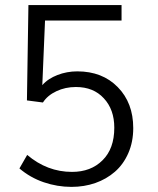

<svg xmlns="http://www.w3.org/2000/svg" viewBox="-20 -731 628 762"><path d="M263.7 10.7Q207.5 10.7 153.8 -7.6Q100.1 -25.9 57.1 -62.5L87.9 -116.2Q167.5 -48.8 265.6 -48.8Q340.8 -48.8 386.7 -94.7Q433.6 -140.6 433.6 -224.1Q433.6 -296.4 392.1 -340.8Q351.1 -385.7 281.2 -385.7Q239.3 -385.7 204.1 -369.1Q168.5 -352.5 150.4 -324.2L86.9 -332.5L92.8 -710.9H462.4V-649.4H158.7L147.9 -393.1Q159.2 -406.2 174.6 -416.3Q189.9 -426.3 208 -433.3Q226.1 -440.4 246.1 -444.1Q266.1 -447.8 286.6 -447.8Q386.2 -447.8 447.3 -385.3Q508.8 -322.8 508.8 -222.7Q508.8 -168 489.3 -123.3Q469.7 -78.6 436 -49.3Q402.3 -20 358.2 -4.6Q314 10.7 263.7 10.7Z"/></svg>

Font: Ride Light
Style: Regular
Weight: 300
Version: Version 3.000